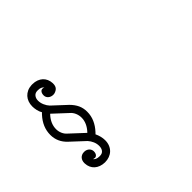

<svg xmlns="http://www.w3.org/2000/svg" viewBox="-146 -1031 1496 1496"><g transform="rotate(-45 602.0 -283.5)"><path d="M350.6 -127.9 354.5 -131.8Q377.9 -156.7 390.6 -185.1Q403.3 -213.4 403.3 -243.7Q403.3 -269 393.1 -293.5Q382.8 -317.9 362.3 -335L251.5 -438L247.6 -434.1Q198.7 -381.3 198.7 -320.3Q198.7 -294.9 209 -271.5Q219.2 -248 239.7 -231ZM214.4 -491.2Q203.1 -510.3 198 -533.2Q192.9 -556.2 192.9 -576.7Q192.9 -602.1 200.7 -623.8Q208.5 -645.5 223.1 -661.6Q237.8 -677.7 258.8 -687.5Q279.8 -697.3 306.2 -698.7H315.9Q342.8 -698.7 364.3 -690.7Q385.7 -682.6 400.9 -668.7Q416 -654.8 424.6 -635.3Q433.1 -615.7 434.1 -593.3V-586.4Q434.1 -565.9 425.5 -552Q417 -538.1 397.9 -530.3H398.4Q386.2 -524.9 374 -524.9Q361.3 -524.9 350.8 -528.8Q340.3 -532.7 332.5 -539.6Q324.7 -546.4 320.6 -555.4Q316.4 -564.5 316.4 -574.7Q316.4 -594.7 325 -606.7Q333.5 -618.7 346.7 -618.7Q350.1 -618.7 356.2 -617.4Q362.3 -616.2 363.8 -614.7Q356.9 -624 345 -629.6Q333 -635.3 314.5 -635.3H307.6Q283.7 -635.3 270 -618.7Q256.3 -602.1 256.3 -576.7Q256.3 -552.2 267.1 -527.3Q277.8 -502.4 294.4 -484.9L405.8 -381.3Q436.5 -350.6 451.7 -317.9Q466.8 -285.2 466.8 -245.1Q466.8 -200.7 449.5 -161.4Q432.1 -122.1 400.9 -88.4Q396.5 -83.5 393.3 -80.1Q390.1 -76.7 387.7 -75.2Q408.7 -30.3 408.7 11.2Q408.7 39.6 399.4 62Q390.1 84.5 373.8 100.1Q357.4 115.7 335 124Q312.5 132.3 286.1 132.3Q259.8 131.8 238.3 124Q216.8 116.2 201.4 102.3Q186 88.4 177.5 69.3Q168.9 50.3 168 26.9V19.5Q168 8.8 171.6 -2.2Q175.3 -13.2 182.6 -21.7Q189.9 -30.3 201.2 -35.6Q212.4 -41 228 -41Q241.7 -41 252.4 -36.6Q263.2 -32.2 270.5 -24.9Q277.8 -17.6 281.5 -8.5Q285.2 0.5 285.2 9.8Q285.2 29.3 276.4 40.8Q267.6 52.2 254.9 52.2Q251 52.2 245.6 50.3Q240.2 48.3 237.8 48.3Q242.7 56.6 255.9 62.7Q269 68.8 287.6 68.8H293.9Q318.8 68.8 331.8 52.5Q344.7 36.1 344.7 9.8Q344.7 -15.1 334.7 -38.6Q324.7 -62 307.6 -81.1L196.3 -184.6Q135.3 -241.2 135.3 -320.3Q135.3 -363.8 151.9 -403.1Q168.5 -442.4 200.7 -477.5Q203.6 -480.5 207 -484.1Q210.4 -487.8 214.4 -491.2Z"/></g></svg>

Font: Erica Type
Style: Italic
Weight: 400
Monospace: yes
Designer: Peter Wiegel
Foundry: Peter Wiegel
Version: Version 1.000 2010 initial release